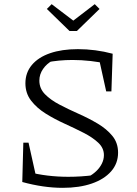

<svg xmlns="http://www.w3.org/2000/svg" viewBox="-20 -893 659 922"><path d="M281 9Q235 9 186.5 2Q138 -5 87 -19L113 -68Q158 -56 207.5 -50Q257 -44 308 -44Q338 -44 369 -46Q400 -48 431 -52L402 -43Q424 -54 441.5 -70.5Q459 -87 469 -107Q479 -127 479 -148Q479 -182 452 -207.5Q425 -233 382 -255Q339 -277 290.5 -299Q242 -321 199.5 -347.5Q157 -374 129.5 -409.5Q102 -445 102 -493Q102 -544 133 -581Q164 -618 220.5 -637.5Q277 -657 354 -657Q396 -657 438 -651.5Q480 -646 521 -635L504 -585Q460 -595 415.5 -600Q371 -605 328 -605Q295 -605 263.5 -602Q232 -599 202 -593L232 -602Q204 -587 186.5 -561.5Q169 -536 169 -506Q169 -468 196 -440.5Q223 -413 266 -390.5Q309 -368 357.5 -346.5Q406 -325 449 -299.5Q492 -274 519.5 -240.5Q547 -207 547 -160Q547 -108 513.5 -70Q480 -32 420.5 -11.5Q361 9 281 9ZM159 -19H87L92 -208H117ZM490 -454 450 -635H521L515 -454ZM314 -744 205 -850 228 -873 332 -794 435 -873 458 -850 349 -744Z"/></svg>

Font: Piazzolla 24pt Light
Style: Regular
Weight: 300
Designer: Juan Pablo del Peral
Foundry: Huerta Tipografica
Version: Version 2.005